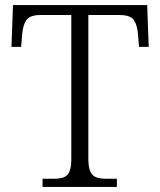

<svg xmlns="http://www.w3.org/2000/svg" viewBox="-20 -734 630 754"><path d="M147 0V-32H189Q213 -32 228.5 -37Q244 -42 252 -58.5Q260 -75 260 -109V-675H139Q98 -675 84 -655.5Q70 -636 67 -599L63 -550H25L31 -714H558L564 -550H526L522 -599Q519 -636 505.5 -655.5Q492 -675 449 -675H327V-111Q327 -77 335 -60Q343 -43 358.5 -37.5Q374 -32 398 -32H439V0Z"/></svg>

Font: Noto Serif Armenian Light
Style: Regular
Weight: 300
Version: Version 2.007